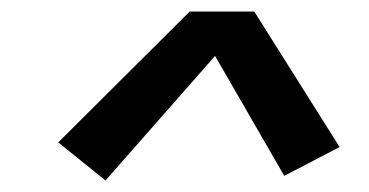

<svg xmlns="http://www.w3.org/2000/svg" viewBox="-20 -753 640 333"><path d="M163 -440 81 -506 309 -733H421L569 -498L473 -448L353 -656Z"/></svg>

Font: Iosevka Etoile Semibold
Style: Italic
Weight: 600
Italic angle: -9°
Designer: Belleve Invis
Foundry: Belleve Invis
Version: Version 22.1.2; ttfautohint (v1.8.4)